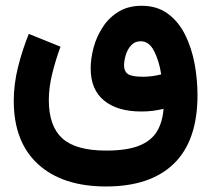

<svg xmlns="http://www.w3.org/2000/svg" viewBox="-20 -430 742 674"><path d="M192.4 -266.1Q175.3 -219.7 163.3 -171.1Q151.4 -122.6 151.4 -78.6Q151.4 12.7 198.7 55.7Q246.1 98.6 352.5 98.6Q424.8 98.6 467.5 81.8Q510.3 64.9 530.3 32.5Q550.3 0 554.2 -47.9Q535.6 -43.5 516.6 -41Q497.6 -38.6 475.6 -38.6Q392.6 -38.6 345.5 -76.9Q298.3 -115.2 298.3 -189.9Q298.3 -225.1 308.6 -263.2Q318.8 -301.3 340.6 -334.7Q362.3 -368.2 396.2 -388.9Q430.2 -409.7 477.5 -409.7Q531.7 -409.7 569.3 -381.8Q606.9 -354 629.9 -307.9Q652.8 -261.7 663.1 -206.3Q673.3 -150.9 673.3 -95.7Q673.3 63 591.1 143.8Q508.8 224.6 352.1 224.6Q199.7 224.6 114 146.7Q28.3 68.8 28.3 -76.2Q28.3 -134.3 43.2 -194.3Q58.1 -254.4 81.1 -311ZM545.9 -168.9Q538.6 -216.3 521 -250.7Q503.4 -285.2 474.1 -285.2Q453.6 -285.2 440.7 -271.2Q427.7 -257.3 421.6 -237.3Q415.5 -217.3 415.5 -199.7Q415.5 -179.7 429 -170.2Q442.4 -160.6 481.9 -160.6Q513.2 -160.6 545.9 -168.9Z"/></svg>

Font: Vazir WOL
Style: Bold-WOL
Weight: 700
Designer: Saber Rastikerdar
Foundry: Saber Rastikerdar
Version: Version 30.0.0